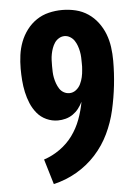

<svg xmlns="http://www.w3.org/2000/svg" viewBox="-53 -785 607 835"><g transform="rotate(-5 250.0 -367.5)"><path d="M148 8 115 -102Q152 -114 185 -137.5Q218 -161 241 -192.5Q264 -224 278 -261.5Q292 -299 299 -338Q291 -322 280.5 -308.5Q270 -295 255.5 -285Q241 -275 224 -270.5Q207 -266 190 -266Q164 -266 140 -277Q116 -288 99.5 -308Q83 -328 73 -352Q63 -376 57.5 -401.5Q52 -427 50 -453Q48 -479 48 -504Q48 -534 52 -563.5Q56 -593 66.5 -620.5Q77 -648 95 -672Q113 -696 137.5 -712.5Q162 -729 191 -736Q220 -743 250 -743Q280 -743 309 -736Q338 -729 362.5 -712.5Q387 -696 405 -672Q423 -648 433.5 -620.5Q444 -593 448 -563.5Q452 -534 452 -504Q452 -450 446 -396.5Q440 -343 428 -290Q416 -237 392.5 -188Q369 -139 332.5 -99Q296 -59 248.5 -31.5Q201 -4 148 8ZM250 -380Q266 -380 279 -390Q292 -400 299 -414.5Q306 -429 309.5 -444.5Q313 -460 314 -476Q315 -483 315 -490Q315 -497 315 -504Q315 -517 314.5 -530Q314 -543 311.5 -556Q309 -569 304.5 -581.5Q300 -594 293 -604.5Q286 -615 274.5 -622Q263 -629 250 -629Q237 -629 225.5 -622Q214 -615 207 -604.5Q200 -594 195.5 -581.5Q191 -569 188.5 -556Q186 -543 185.5 -530Q185 -517 185 -504Q185 -491 185.5 -478Q186 -465 188.5 -452.5Q191 -440 195.5 -427.5Q200 -415 207 -404Q214 -393 225.5 -386.5Q237 -380 250 -380Z"/></g></svg>

Font: Iosevka Term Curly Heavy
Style: Regular
Weight: 900
Designer: Belleve Invis
Foundry: Belleve Invis
Version: Version 32.3.0